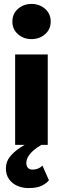

<svg xmlns="http://www.w3.org/2000/svg" viewBox="-20 -737 321 977"><path d="M43 -627Q43 -588 71.5 -563Q100 -538 140 -538Q181 -538 209.5 -563Q238 -588 238 -627Q238 -667 209.5 -692Q181 -717 140 -717Q100 -717 71.5 -692Q43 -667 43 -627ZM57 -460V0H223V-460ZM196 106Q186 116 173 121Q160 126 146 126Q130 126 122 117Q114 108 114 92Q114 77 122.5 61.5Q131 46 148 30.5Q165 15 191 0L150 -25Q115 -7 83 14Q51 35 30.5 60.5Q10 86 10 120Q10 153 26.5 175.5Q43 198 69 209Q95 220 125 220Q169 220 193.5 207.5Q218 195 229 180Z"/></svg>

Font: Jost ExtraBold
Style: Regular
Weight: 800
Version: Version 3.710